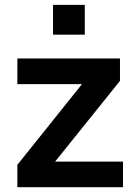

<svg xmlns="http://www.w3.org/2000/svg" viewBox="-20 -784 563 804"><path d="M52.7 0V-93.8L323.2 -431.6H52.7V-539.1H482.4V-445.3L210.9 -107.4H495.1V0ZM202.1 -638.7V-763.7H335V-638.7Z"/></svg>

Font: Min Sans Bold
Style: Regular
Weight: 700
Designer: Jinseong-Kim, NotoSansCJK, Nunito
Foundry: Jinseong-Kim
Version: Version 1.400;Glyphs 3.1.2 (3151)